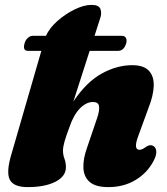

<svg xmlns="http://www.w3.org/2000/svg" viewBox="-20 -751 683 785"><path d="M80.5 -574Q84 -587 93.5 -595.8Q103 -604.5 113.5 -604.5H168Q181.5 -635.5 214 -664.5Q246.5 -693.5 284.8 -712.2Q323 -731 354.5 -731Q385 -731 391 -713.2Q397 -695.5 388.5 -673L366.5 -604.5H478.5Q490 -604.5 494.8 -595.8Q499.5 -587 496 -574Q487 -543 462 -543H346.5L280 -336Q333.5 -416 395.8 -450.2Q458 -484.5 520.5 -484.5Q568 -484.5 589 -461.5Q610 -438.5 608.5 -399.2Q607 -360 588 -312L545.5 -195.5Q524 -138.5 550.5 -138.5Q561.5 -138.5 579 -152Q596 -162.5 610 -152Q619 -144.5 619 -129Q619 -113.5 607 -91.5Q582 -44 534 -15Q486 14 423 14Q371 14 346.8 -7Q322.5 -28 321 -64.8Q319.5 -101.5 336 -147.5L377.5 -269.5Q387.5 -299.5 385 -316.8Q382.5 -334 360 -334Q333 -334 307.2 -308.2Q281.5 -282.5 264 -231.5Q250.5 -195.5 244 -173Q237.5 -150.5 237.5 -135Q237.5 -118 243.5 -102.2Q249.5 -86.5 249.5 -67Q249.5 -30 206.8 -8Q164 14 93 14Q34.5 14 19.5 -17.5Q4.5 -49 28 -125L149 -543H95Q71.5 -543 80.5 -574Z"/></svg>

Font: Fraunces 9pt S050 Black
Style: Italic
Weight: 900
Italic angle: -16°
Version: Version 1.000; ttfautohint (v1.8.3)